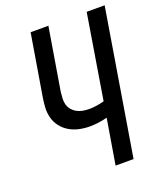

<svg xmlns="http://www.w3.org/2000/svg" viewBox="-136 -824 775 914"><g transform="rotate(-20 251.5 -367.5)"><path d="M291 0 329 -229Q307 -223 284.5 -220Q262 -217 241 -217Q212 -217 185.5 -223Q159 -229 136.5 -242.5Q114 -256 98 -277Q82 -298 75.5 -324Q69 -350 71 -378Q73 -406 78 -434L128 -735H218L166 -421Q164 -405 163 -388Q162 -371 166 -356Q170 -341 180 -329Q190 -317 203.5 -309.5Q217 -302 233 -299Q249 -296 266 -296Q285 -296 304 -299Q323 -302 342 -307L412 -735H503L382 0Z"/></g></svg>

Font: Iosevka SS04 Medium Oblique
Style: Regular
Weight: 500
Italic angle: -9°
Monospace: yes
Designer: Belleve Invis
Foundry: Belleve Invis
Version: Version 19.0.0; ttfautohint (v1.8.4)